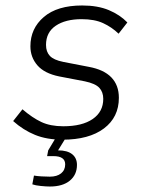

<svg xmlns="http://www.w3.org/2000/svg" viewBox="-20 -500 530 701"><path d="M208 10Q151 10 108 -7.5Q65 -25 28 -58L62 -101Q98 -70 131 -54.5Q164 -39 211 -39Q280 -39 318.5 -65.5Q357 -92 357 -139Q357 -164 342.5 -179.5Q328 -195 290 -203L196 -221Q142 -232 116.5 -261.5Q91 -291 91 -331Q91 -396 140 -438Q189 -480 280 -480Q337 -480 377.5 -463Q418 -446 445 -418L413 -377Q388 -401 356.5 -415.5Q325 -430 278 -430Q219 -430 183.5 -406Q148 -382 148 -336Q148 -311 162 -296Q176 -281 211 -274L304 -256Q359 -246 386.5 -217.5Q414 -189 414 -143Q414 -72 359.5 -31Q305 10 208 10ZM162 181Q149 181 129 179Q109 177 98 173L104 141Q115 143 131.5 144Q148 145 162 145Q188 145 203 133Q218 121 218 100Q218 70 175 70H152L156 49L192 -11H229L192 49Q226 49 243.5 63Q261 77 261 102Q261 138 235 159.5Q209 181 162 181Z"/></svg>

Font: Gantari Light
Style: Italic
Weight: 300
Italic angle: -10°
Version: Version 1.000